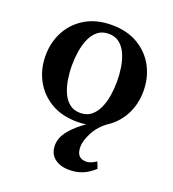

<svg xmlns="http://www.w3.org/2000/svg" viewBox="-143 -643 915 1017"><g transform="rotate(20 314.0 -134.5)"><path d="M314 10.5Q228 10.5 166.2 -26.2Q104.5 -63 71.2 -124.8Q38 -186.5 38 -262Q38 -338 71.2 -399.8Q104.5 -461.5 166.2 -498Q228 -534.5 314 -534.5Q400 -534.5 461.8 -498Q523.5 -461.5 556.8 -399.8Q590 -338 590 -262Q590 -186.5 556.8 -124.8Q523.5 -63 461.8 -26.2Q400 10.5 314 10.5ZM314 -39Q350 -39 374.5 -58.5Q399 -78 413.8 -110.8Q428.5 -143.5 434.8 -183Q441 -222.5 441 -262.5Q441 -302 434.8 -341.5Q428.5 -381 414 -413.5Q399.5 -446 375 -465.5Q350.5 -485 314 -485Q277.5 -485 253 -465.5Q228.5 -446 214 -413.2Q199.5 -380.5 193.2 -341.2Q187 -302 187 -262Q187 -222 193.2 -182.5Q199.5 -143 214 -110.5Q228.5 -78 253 -58.5Q277.5 -39 314 -39ZM362 264.5Q309.5 264.5 278.2 238.8Q247 213 247 168Q247 127.5 273.5 91.5Q300 55.5 344.5 21.8Q389 -12 442.5 -44.5L479 -38.5Q427 -1.5 401.8 45.8Q376.5 93 376.5 129.5Q376.5 192.5 431.5 192.5Q456 192.5 487.5 171L502 207.5Q470 237.5 436.2 251Q402.5 264.5 362 264.5Z"/></g></svg>

Font: Libre Caslon Text SemiBold
Style: Regular
Weight: 600
Designer: Pablo Impallari, Rodrigo Fuenzalida, Katja Schimmel
Foundry: Pablo Impallari, Rodrigo Fuenzalida
Version: Version 2.000